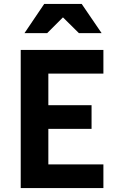

<svg xmlns="http://www.w3.org/2000/svg" viewBox="-20 -953 589 973"><path d="M225 -300V-120H504V0H85V-700H504V-580H225V-420H444V-300ZM204 -933H394L495 -785H380L299 -865L219 -785H104Z"/></svg>

Font: Quantico
Style: Bold
Weight: 700
Designer: Matt Desmond
Foundry: MADtype
Version: Version 2.002